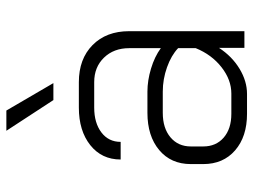

<svg xmlns="http://www.w3.org/2000/svg" viewBox="-114 -654 777 588"><g transform="rotate(-90 274.0 -360.5)"><path d="M65 -126V-164Q65 -225 108 -261Q151 -297 222 -297H287Q321 -297 357.5 -286Q394 -275 420 -256V-353Q420 -400 391 -430Q362 -460 316 -460H238Q191 -460 162 -438Q133 -416 133 -379H79Q79 -437 123 -472Q167 -507 238 -507H316Q387 -507 429.5 -465Q472 -423 472 -353V0H421V-78Q395 -38 357 -15Q319 8 280 8H219Q149 8 107 -28.5Q65 -65 65 -126ZM281 -40Q323 -40 361.5 -70Q400 -100 420 -149V-203Q398 -224 361.5 -237Q325 -250 287 -250H222Q175 -250 147 -226.5Q119 -203 119 -164V-126Q119 -87 146 -63.5Q173 -40 219 -40ZM167 -729H229L313 -585H261Z"/></g></svg>

Font: Bai Jamjuree Light
Style: Regular
Weight: 300
Designer: Katatrad Aksorn Co.,Ltd.
Foundry: Cadson Demak Co.,Ltd.
Version: Version 1.000; ttfautohint (v1.6)